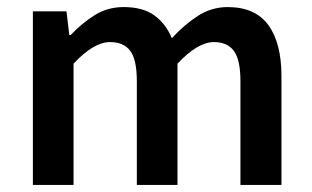

<svg xmlns="http://www.w3.org/2000/svg" viewBox="-20 -523 883 543"><path d="M73 0V-491H168L176 -424H180Q211 -457 247.5 -480Q284 -503 330 -503Q384 -503 416.5 -479.5Q449 -456 466 -415Q501 -453 539.5 -478Q578 -503 624 -503Q702 -503 739 -452Q776 -401 776 -308V0H660V-293Q660 -354 641.5 -379Q623 -404 585 -404Q539 -404 482 -343V0H367V-293Q367 -354 348.5 -379Q330 -404 291 -404Q245 -404 188 -343V0Z"/></svg>

Font: Source Sans Pro SemiBold
Style: Regular
Weight: 600
Designer: Paul D. Hunt
Foundry: Adobe Systems Incorporated
Version: Version 2.045;hotconv 1.0.109;makeotfexe 2.5.65596